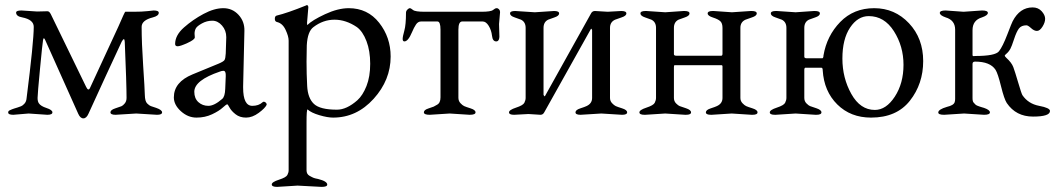

<svg xmlns="http://www.w3.org/2000/svg" viewBox="-20 -446 4127 751"><path d="M64 -405 125 -401 166 -402Q173 -402 179 -390L317 -106Q326 -87 333 -104L443 -342Q468 -400 470 -400H503Q535 -400 557.5 -402.5Q580 -405 581 -405Q601 -405 601 -396Q601 -384 578 -378Q534 -367 534 -341Q534 -279 540 -189Q546 -99 546.5 -74.5Q547 -50 555.5 -41.5Q564 -33 570 -31L591 -24Q614 -16 614 -6.5Q614 3 594 3L513 -2L432 3Q412 3 412 -6.5Q412 -16 430.5 -22Q449 -28 455 -30.5Q461 -33 468 -41.5Q475 -50 475 -63Q475 -118 468 -282Q467 -303 456 -283Q455 -282 394.5 -150.5Q334 -19 326 -1Q318 17 306 17Q294 17 286 -1L157 -289Q151 -303 148.5 -290Q146 -277 136.5 -177Q127 -77 127 -63Q127 -49 132 -42Q139 -31 162 -23.5Q185 -16 185 -6.5Q185 3 165 3L92 -2L32 3Q12 3 12 -6Q12 -12 18 -14.5Q24 -17 27 -18.5Q30 -20 35.5 -21.5Q41 -23 48.5 -25.5Q56 -28 62.5 -30.5Q69 -33 76 -41Q83 -49 84 -62Q112 -283 112 -341Q112 -369 67 -378Q43 -382 43 -397Q43 -405 64 -405Z M740 -87Q740 -61 756 -46.5Q772 -32 795 -32Q818 -32 849 -59Q860 -68 861 -99L863 -148Q864 -169 854 -169Q847 -169 840 -166Q740 -132 740 -87ZM741 -314 742 -300Q742 -291 713.5 -278Q685 -265 675 -265Q665 -265 665 -274Q665 -308 699.5 -338.5Q734 -369 776 -391.5Q818 -414 853.5 -414Q889 -414 913 -388Q937 -362 936 -325L931 -109V-103Q931 -32 967 -32Q992 -32 1007 -46Q1011 -50 1017 -46.5Q1023 -43 1023 -37V-36Q1017 -23 992 -4.5Q967 14 942.5 14Q918 14 901.5 1Q885 -12 878 -25Q871 -38 869 -38Q865 -38 851 -25Q837 -12 809.5 1Q782 14 748.5 14Q715 14 687.5 -11Q660 -36 660 -65Q660 -125 733 -155L835 -197Q854 -205 858 -211Q862 -217 863 -237L865 -299V-301Q865 -327 848.5 -346Q832 -365 810.5 -365Q789 -365 770 -354.5Q751 -344 746 -335Q741 -326 741 -314Z M1238 285 1144 280 1064 285Q1043 285 1043 275.5Q1043 266 1071 257Q1099 248 1104 238.5Q1109 229 1109 220V-287Q1109 -304 1097 -329.5Q1085 -355 1063 -360Q1055 -362 1055 -372.5Q1055 -383 1062 -385Q1104 -395 1178 -425L1179 -426H1180Q1186 -426 1186 -417L1181 -357Q1181 -349 1182 -348Q1201 -367 1251.5 -390.5Q1302 -414 1344 -414Q1418 -414 1463 -357Q1508 -300 1508 -225Q1508 -133 1441.5 -59.5Q1375 14 1283 14Q1261 14 1229 4.5Q1197 -5 1183 -18Q1179 -18 1179 33V220Q1179 235 1190.5 241.5Q1202 248 1207.5 250Q1213 252 1224 254Q1260 263 1260 276Q1260 285 1238 285ZM1180 -269 1179 -205Q1179 -157 1181.5 -109.5Q1184 -62 1208 -39.5Q1232 -17 1298 -17Q1336 -17 1378 -54Q1399 -73 1413.5 -109.5Q1428 -146 1428 -196.5Q1428 -247 1413.5 -285Q1399 -323 1376 -340Q1333 -369 1288.5 -369Q1244 -369 1206 -340Q1183 -323 1180 -269Z M1817 3 1739 -2 1661 3Q1638 3 1638 -6.5Q1638 -16 1655 -21.5Q1672 -27 1676.5 -29Q1681 -31 1689 -36Q1703 -43 1703 -65V-330Q1703 -362 1691 -362H1627Q1615 -362 1607 -350Q1599 -338 1591.5 -320Q1584 -302 1576.5 -293Q1569 -284 1562 -284Q1555 -284 1555 -293.5Q1555 -303 1561.5 -326Q1568 -349 1568 -396Q1568 -403 1573.5 -408.5Q1579 -414 1583 -414Q1587 -414 1595.5 -407Q1604 -400 1641 -400H1863Q1900 -400 1908.5 -407Q1917 -414 1922.5 -414Q1928 -414 1932 -409.5Q1936 -405 1936 -399L1932 -352Q1932 -334 1933 -316Q1936 -284 1921 -284Q1907 -284 1904.5 -306Q1902 -328 1891.5 -345Q1881 -362 1868 -362H1788Q1773 -362 1773 -330V-64Q1773 -51 1781 -42.5Q1789 -34 1795.5 -31Q1802 -28 1821 -22Q1840 -16 1840 -6.5Q1840 3 1817 3Z M2413 3 2332 -2 2251 3Q2231 3 2231 -6.5Q2231 -16 2249.5 -22Q2268 -28 2274 -31Q2296 -41 2296 -63V-329Q2294 -333 2292 -334L2109 -7Q2104 3 2094 3L2047 0L1991 3Q1971 3 1971 -6.5Q1971 -16 1998.5 -25Q2026 -34 2031 -44Q2036 -54 2036 -63V-337Q2036 -360 2018 -369Q2011 -372 1993 -378Q1975 -384 1975 -393.5Q1975 -403 1995 -403L2072 -398L2147 -403Q2167 -403 2167 -393.5Q2167 -384 2149 -378Q2131 -372 2124 -369Q2106 -360 2106 -337V-75Q2108 -70 2111 -69L2291 -392Q2296 -403 2307 -403L2357 -400L2410 -403Q2430 -403 2430 -393.5Q2430 -384 2411.5 -378Q2393 -372 2386 -369Q2366 -360 2366 -337V-63Q2366 -51 2374 -42.5Q2382 -34 2388.5 -31Q2395 -28 2414 -22Q2433 -16 2433 -6.5Q2433 3 2413 3Z M2508 -403 2582 -398 2654 -403H2657Q2677 -403 2677 -393.5Q2677 -384 2659 -378Q2641 -372 2634 -369Q2616 -360 2616 -337V-234Q2616 -228 2626 -228H2801Q2806 -228 2806 -236V-337Q2806 -355 2797.5 -363Q2789 -371 2768.5 -377.5Q2748 -384 2748 -393.5Q2748 -403 2768 -403H2771L2843 -398L2917 -403H2920Q2940 -403 2940 -393.5Q2940 -384 2921.5 -378Q2903 -372 2896 -369Q2876 -360 2876 -337V-63Q2876 -51 2884 -42.5Q2892 -34 2898.5 -31Q2905 -28 2924 -22Q2943 -16 2943 -6.5Q2943 3 2923 3H2920L2842 -2L2764 3H2761Q2741 3 2741 -6.5Q2741 -16 2759.5 -22Q2778 -28 2784 -31Q2806 -41 2806 -63V-186Q2806 -191 2802 -191H2619Q2616 -191 2616 -184V-63Q2616 -50 2624.5 -41.5Q2633 -33 2638.5 -31Q2644 -29 2663.5 -22.5Q2683 -16 2683 -6.5Q2683 3 2663 3H2660L2582 -2L2504 3H2501Q2481 3 2481 -6.5Q2481 -16 2508.5 -25Q2536 -34 2541 -44Q2546 -54 2546 -63V-337Q2546 -360 2528 -369Q2521 -372 2503 -378Q2485 -384 2485 -393.5Q2485 -403 2505 -403Z M3402 -16Q3446 -16 3480 -68Q3514 -120 3514 -192.5Q3514 -265 3476.5 -324Q3439 -383 3378 -383Q3335 -383 3305 -338Q3275 -293 3275 -217Q3275 -141 3310 -78.5Q3345 -16 3402 -16ZM3136 -218H3193Q3201 -216 3201 -229Q3214 -306 3266.5 -360Q3319 -414 3399.5 -414Q3480 -414 3535.5 -355Q3591 -296 3591 -207Q3591 -118 3539 -52Q3487 14 3387 14Q3307 14 3255 -37.5Q3203 -89 3198 -171Q3198 -181 3193 -181H3129Q3126 -179 3126 -174V-63Q3126 -50 3134.5 -41.5Q3143 -33 3148.5 -31Q3154 -29 3173.5 -22.5Q3193 -16 3193 -6.5Q3193 3 3173 3H3170L3092 -2L3014 3H3011Q2991 3 2991 -6.5Q2991 -16 3018.5 -25Q3046 -34 3051 -44Q3056 -54 3056 -63V-337Q3056 -360 3038 -369Q3031 -372 3013 -378Q2995 -384 2995 -393.5Q2995 -403 3015 -403H3018L3092 -398L3164 -403H3167Q3187 -403 3187 -393.5Q3187 -384 3169 -378Q3151 -372 3144 -369Q3126 -360 3126 -337V-224Q3126 -218 3136 -218Z M3829 3 3751 -2 3673 3Q3650 3 3650 -6Q3650 -18 3684 -28Q3710 -34 3714 -46Q3716 -51 3716 -59V-330Q3716 -367 3679 -378Q3656 -386 3656 -395.5Q3656 -405 3679 -405L3749 -400L3821 -405Q3844 -405 3844 -395.5Q3844 -386 3821 -378Q3784 -367 3784 -328V-231Q3784 -226 3789 -226.5Q3794 -227 3795 -227Q3873 -227 3887.5 -245.5Q3902 -264 3920 -311Q3938 -358 3941 -363Q3969 -417 4019 -417Q4041 -417 4054.5 -402Q4068 -387 4068 -372.5Q4068 -358 4057.5 -341.5Q4047 -325 4036 -325Q4025 -325 4013 -336Q4001 -347 3995 -347Q3975 -347 3965.5 -334.5Q3956 -322 3946.5 -293Q3937 -264 3932 -255Q3927 -246 3921.5 -240.5Q3916 -235 3913 -232.5Q3910 -230 3910 -228Q3910 -226 3916 -220Q3937 -201 3943.5 -183.5Q3950 -166 3962.5 -123.5Q3975 -81 3979 -74Q4002 -40 4044.5 -32Q4087 -24 4087 -12Q4087 10 4020.5 10Q3954 10 3918 -43Q3908 -58 3895.5 -108.5Q3883 -159 3874 -173Q3853 -205 3794 -205Q3784 -205 3784 -196V-62Q3784 -49 3788.5 -44.5Q3793 -40 3795 -37.5Q3797 -35 3803 -32.5Q3809 -30 3811 -29.5Q3813 -29 3820.5 -26.5Q3828 -24 3829 -24Q3852 -16 3852 -6.5Q3852 3 3829 3Z"/></svg>

Font: EB Garamond
Style: Regular
Weight: 400
Version: Version 0.012